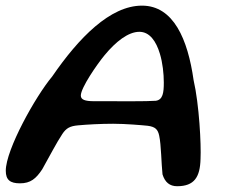

<svg xmlns="http://www.w3.org/2000/svg" viewBox="-24 -624 790 664"><path d="M588.5 20C648 20 668 -11.5 669.5 -74.5C672 -124.5 665 -262 645.5 -347C625.5 -487.5 576.5 -604.5 467 -604.5C357 -604.5 248.5 -493.5 156.5 -359.5C99 -291 -4 -106.5 -4 -33.5C-4 -1.5 11.5 10 45 10C81.5 10 100.5 -6 122 -38.5C145.5 -80 172 -131.5 191.5 -160.5C205 -181 218 -188 246 -190.5C278.5 -193.5 324.5 -196 367.5 -196C410 -196 468 -191 487 -189C513.5 -185.5 522 -176 526.5 -155C533.5 -123.5 534 -57.5 538 -21C546.5 6.5 563 20 588.5 20ZM515 -275.5C477 -273 413 -274 301 -274C270.5 -274 255.5 -279 255.5 -293.5C255.5 -320.5 311.5 -401.5 338 -433.5C376.5 -480 419.5 -514 458 -514C493.5 -514 516 -481.5 529 -438C538.5 -406.5 542.5 -369 542.5 -338.5C542.5 -304 539.5 -279 515 -275.5Z"/></svg>

Font: Gluten
Style: Italic
Weight: 400
Italic angle: -13°
Designer: Tyler Finck
Foundry: Etcetera Type Company
Version: Version 0.920